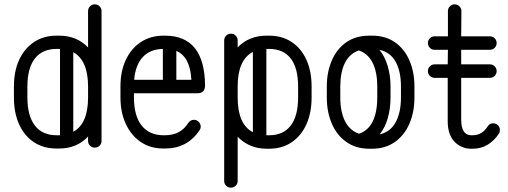

<svg xmlns="http://www.w3.org/2000/svg" viewBox="-20 -679 2337 883"><path d="M44 -231V-281Q44 -352 68.5 -404.5Q93 -457 137 -486Q181 -515 240 -515H252Q333 -515 385 -461V-628Q385 -641 394 -650Q403 -659 416 -659Q429 -659 438 -650Q447 -641 447 -628V-31Q447 -18 438 -9Q429 0 416 0Q403 0 394 -9Q385 -18 385 -31V-51Q333 4 252 4H240Q180 4 136 -25Q92 -54 68 -107Q44 -160 44 -231ZM106 -231Q106 -146 140.5 -101.5Q175 -57 240 -57H252H256V-454H252H240Q175 -454 140.5 -410Q106 -366 106 -281ZM385 -281Q385 -401 317 -439V-73Q385 -110 385 -231Z M897 -79Q841 4 739 4H732Q672 4 628 -25.5Q584 -55 559 -108Q534 -161 534 -231V-281Q534 -352 559 -404.5Q584 -457 628.5 -486Q673 -515 732 -515H739Q921 -515 923 -286Q923 -250 887 -250H596V-231Q596 -146 631.5 -101.5Q667 -57 732 -57H739Q811 -57 846 -114Q856 -128 872 -128Q885 -128 894 -118.5Q903 -109 903 -97Q903 -87 897 -79ZM729 -454Q671 -453 637 -417Q603 -381 597 -312H729ZM860 -312Q855 -417 791 -445V-312Z M1073 153Q1073 166 1064 175Q1055 184 1042 184Q1029 184 1020 175Q1011 166 1011 153V-493Q1011 -506 1020 -515Q1029 -524 1042 -524Q1055 -524 1064 -515Q1073 -506 1073 -493V-461Q1125 -515 1206 -515H1218Q1277 -515 1321 -486Q1365 -457 1389 -404.5Q1413 -352 1413 -281V-231Q1413 -160 1389 -107Q1365 -54 1321 -24.5Q1277 5 1218 5H1206Q1165 5 1131.5 -9.5Q1098 -24 1073 -50ZM1351 -281Q1351 -366 1317 -410Q1283 -454 1218 -454H1206H1205V-57H1206H1218Q1283 -57 1317 -101.5Q1351 -146 1351 -231ZM1073 -231Q1073 -107 1143 -71V-440Q1073 -404 1073 -281Z M1483 -281Q1483 -348 1506 -401Q1529 -454 1572.5 -484.5Q1616 -515 1679 -515H1691Q1753 -515 1796.5 -484.5Q1840 -454 1863 -401Q1886 -348 1886 -281V-231Q1886 -164 1863 -110.5Q1840 -57 1796 -26Q1752 5 1691 5H1679Q1617 5 1573 -26Q1529 -57 1506 -110.5Q1483 -164 1483 -231ZM1776 -231Q1776 -180 1763.5 -136Q1751 -92 1726 -61Q1775 -72 1799.5 -116.5Q1824 -161 1824 -231V-281Q1824 -351 1799.5 -395Q1775 -439 1725 -450Q1750 -419 1763 -375.5Q1776 -332 1776 -281ZM1545 -281V-231Q1545 -165 1566.5 -122Q1588 -79 1631 -64Q1673 -78 1694 -120.5Q1715 -163 1715 -231V-281Q1715 -348 1693.5 -390.5Q1672 -433 1630 -447Q1587 -432 1566 -389Q1545 -346 1545 -281Z M2223 -98Q2232 -112 2248 -112Q2261 -112 2270 -103Q2279 -94 2279 -81Q2279 -71 2274 -64Q2254 -33 2223.5 -14Q2193 5 2154 5H2147Q2101 5 2070 -27.5Q2039 -60 2039 -122V-321H1979Q1966 -321 1957 -330Q1948 -339 1948 -352Q1948 -365 1957 -374Q1966 -383 1979 -383H2039L2040 -450H1979Q1966 -450 1957 -459Q1948 -468 1948 -481Q1948 -494 1957 -503Q1966 -512 1979 -512H2040V-628Q2040 -641 2049 -650Q2058 -659 2071 -659Q2084 -659 2093 -650Q2102 -641 2102 -628L2101 -512H2233Q2246 -512 2255 -503Q2264 -494 2264 -481Q2264 -468 2255 -459Q2246 -450 2233 -450H2101V-383H2233Q2246 -383 2255 -374Q2264 -365 2264 -352Q2264 -339 2255 -330Q2246 -321 2233 -321H2101V-130Q2101 -57 2147 -57H2154Q2197 -57 2223 -98Z"/></svg>

Font: Libertine Sup Medium
Style: Regular
Weight: 500
Designer: Bastien Sozeau
Foundry: NBR — Bastien Sozeau
Version: Version 2.003; ttfautohint (v1.8.4.7-5d5b);gftools[0.9.33]